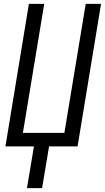

<svg xmlns="http://www.w3.org/2000/svg" viewBox="-20 -755 541 990"><path d="M119 215 155 0H8L129 -735H208L98 -70H312L422 -735H501L380 0H233L197 215Z"/></svg>

Font: Iosevka Term Oblique
Style: Regular
Weight: 400
Italic angle: -9°
Monospace: yes
Designer: Belleve Invis
Foundry: Belleve Invis
Version: Version 31.4.0